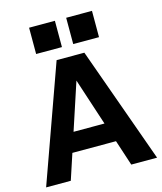

<svg xmlns="http://www.w3.org/2000/svg" viewBox="-132 -1019 940 1113"><g transform="rotate(-15 338.0 -463.0)"><path d="M526.6 -765.1V-922.9H371.8V-765.1ZM304.1 -765.1V-922.9H149.2V-765.1ZM254.7 -700.1 5 -3.2H153.1L203.8 -157.1H465.6L516 -3.2H670.9L421.2 -700.1ZM242 -273.3 335 -555.8 427.6 -273.3Z"/></g></svg>

Font: Diatome
Style: Bold
Weight: 700
Designer: 15.100.17
Foundry: 15.100.17
Version: Version 1.004;Fontself Maker 3.5.8